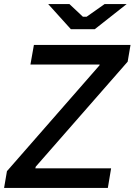

<svg xmlns="http://www.w3.org/2000/svg" viewBox="-26 -920 659 940"><path d="M-6 0H502L518 -96H147L149 -104L599 -618L613 -700H140L123 -604H462L461 -600L8 -82ZM321 -777H438L594 -900H486L398 -838H380L314 -900H210Z"/></svg>

Font: Fixel Display 20240404 Medium
Style: Italic
Weight: 500
Italic angle: -10°
Designer: AlfaBravo + MacPaw
Foundry: Kyrylo Tkachov, Marchela Mozhyna, Serhii Makarenko, Maria Weinstein, Zakhar Kryvoshyya
Version: Version 1.211;Glyphs 3.2 (3225)